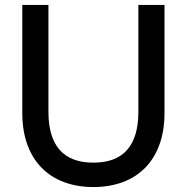

<svg xmlns="http://www.w3.org/2000/svg" viewBox="-20 -740 754 775"><path d="M357 15Q292.5 15 239.5 -4.5Q186.5 -24 148.8 -62Q111 -100 90.5 -156Q70 -212 70 -285V-720H175.5V-288.5Q175.5 -186.5 220.8 -135Q266 -83.5 357 -83.5Q448 -83.5 493.2 -135Q538.5 -186.5 538.5 -288.5V-720H644V-285Q644 -212 623.5 -156Q603 -100 565.2 -62Q527.5 -24 474.5 -4.5Q421.5 15 357 15Z"/></svg>

Font: Vela Sans SemBd
Style: Regular
Weight: 600
Designer: Principal design: Mikhail Sharanda - project Manrope.
Design modification: Ravid Balaliev
Foundry: Mikhail Sharanda
Version: Version 1.001